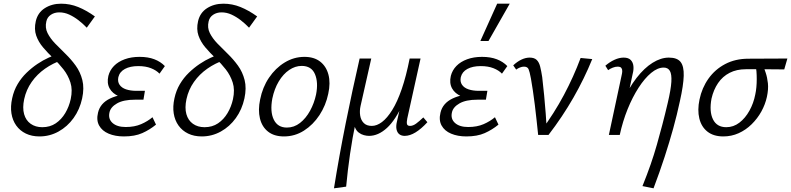

<svg xmlns="http://www.w3.org/2000/svg" viewBox="-20 -731 4285 1040"><path d="M194 8Q152 8 120 -7.5Q88 -23 68 -51Q48 -79 42 -116.5Q36 -154 46 -199Q55 -241 75.5 -275.5Q96 -310 124 -337Q152 -364 182.5 -384.5Q213 -405 243 -418.5Q273 -432 296 -440L315 -405Q267 -389 224 -359Q181 -329 151.5 -287Q122 -245 111 -194Q101 -147 110.5 -113Q120 -79 146 -60.5Q172 -42 209 -42Q251 -42 282 -63Q313 -84 333.5 -118.5Q354 -153 363 -194Q374 -245 361.5 -284Q349 -323 324 -355Q299 -387 269 -415.5Q239 -444 213.5 -474Q188 -504 176 -538.5Q164 -573 174 -617Q185 -663 223 -687Q261 -711 311 -711Q359 -711 403.5 -693Q448 -675 494 -642L450 -581Q429 -603 405 -621.5Q381 -640 355 -652Q329 -664 301 -664Q275 -664 255.5 -651Q236 -638 231 -615Q223 -581 237.5 -552Q252 -523 278.5 -495.5Q305 -468 335 -439Q365 -410 390 -375.5Q415 -341 426 -297.5Q437 -254 425 -198Q412 -138 378.5 -91.5Q345 -45 297 -18.5Q249 8 194 8Z M651 8Q604 8 568.5 -7Q533 -22 517 -51Q501 -80 511 -121Q523 -172 576.5 -197.5Q630 -223 711 -223L708 -194Q661 -194 625 -209Q589 -224 573.5 -252.5Q558 -281 567 -320Q575 -351 597.5 -374Q620 -397 655.5 -410Q691 -423 736 -423Q782 -423 816 -410Q850 -397 873 -373L844 -332Q827 -350 798 -361.5Q769 -373 729 -373Q685 -373 656.5 -357.5Q628 -342 621 -313Q616 -289 627.5 -272Q639 -255 663 -247Q687 -239 719 -239H765L757 -191H711Q649 -191 614 -171Q579 -151 573 -122Q565 -87 589.5 -65Q614 -43 661 -43Q709 -43 744.5 -58.5Q780 -74 806 -96L825 -56Q791 -28 750.5 -10Q710 8 651 8Z M1073 8Q1031 8 999 -7.5Q967 -23 947 -51Q927 -79 921 -116.5Q915 -154 925 -199Q934 -241 954.5 -275.5Q975 -310 1003 -337Q1031 -364 1061.5 -384.5Q1092 -405 1122 -418.5Q1152 -432 1175 -440L1194 -405Q1146 -389 1103 -359Q1060 -329 1030.5 -287Q1001 -245 990 -194Q980 -147 989.5 -113Q999 -79 1025 -60.5Q1051 -42 1088 -42Q1130 -42 1161 -63Q1192 -84 1212.5 -118.5Q1233 -153 1242 -194Q1253 -245 1240.5 -284Q1228 -323 1203 -355Q1178 -387 1148 -415.5Q1118 -444 1092.5 -474Q1067 -504 1055 -538.5Q1043 -573 1053 -617Q1064 -663 1102 -687Q1140 -711 1190 -711Q1238 -711 1282.5 -693Q1327 -675 1373 -642L1329 -581Q1308 -603 1284 -621.5Q1260 -640 1234 -652Q1208 -664 1180 -664Q1154 -664 1134.5 -651Q1115 -638 1110 -615Q1102 -581 1116.5 -552Q1131 -523 1157.5 -495.5Q1184 -468 1214 -439Q1244 -410 1269 -375.5Q1294 -341 1305 -297.5Q1316 -254 1304 -198Q1291 -138 1257.5 -91.5Q1224 -45 1176 -18.5Q1128 8 1073 8Z M1518 8Q1465 8 1432 -18Q1399 -44 1388 -89.5Q1377 -135 1389 -192Q1402 -258 1437 -310Q1472 -362 1522 -392.5Q1572 -423 1629 -423Q1681 -423 1714 -397.5Q1747 -372 1759 -327Q1771 -282 1758 -223Q1745 -160 1710.5 -107.5Q1676 -55 1626.5 -23.5Q1577 8 1518 8ZM1534 -40Q1573 -40 1605 -65Q1637 -90 1659.5 -131Q1682 -172 1692 -219Q1705 -285 1686 -329.5Q1667 -374 1614 -374Q1579 -374 1546.5 -352Q1514 -330 1490 -290Q1466 -250 1455 -197Q1442 -126 1463 -83Q1484 -40 1534 -40Z M1789 289Q1817 114 1852.5 -63Q1888 -240 1928 -414H1991L1933 -157Q1927 -130 1931 -105Q1935 -80 1950.5 -64.5Q1966 -49 1994 -49Q2021 -49 2049 -70Q2077 -91 2104.5 -135Q2132 -179 2156 -248.5Q2180 -318 2199 -414H2236Q2206 -267 2164.5 -174Q2123 -81 2076 -38Q2029 5 1979 5Q1966 5 1951 1Q1936 -3 1923 -13Q1910 -23 1903 -40.5Q1896 -58 1899 -84L1907 -71Q1889 14 1876 103.5Q1863 193 1855 280ZM2172 5Q2155 5 2143.5 -3.5Q2132 -12 2128 -29.5Q2124 -47 2130 -72L2207 -414H2258L2186 -89Q2182 -69 2184.5 -59Q2187 -49 2201 -49Q2217 -49 2234 -61.5Q2251 -74 2273 -95L2295 -69Q2262 -33 2231 -14Q2200 5 2172 5Z M2506 8Q2459 8 2423.5 -7Q2388 -22 2372 -51Q2356 -80 2366 -121Q2378 -172 2431.5 -197.5Q2485 -223 2566 -223L2563 -194Q2516 -194 2480 -209Q2444 -224 2428.5 -252.5Q2413 -281 2422 -320Q2430 -351 2452.5 -374Q2475 -397 2510.5 -410Q2546 -423 2591 -423Q2637 -423 2671 -410Q2705 -397 2728 -373L2699 -332Q2682 -350 2653 -361.5Q2624 -373 2584 -373Q2540 -373 2511.5 -357.5Q2483 -342 2476 -313Q2471 -289 2482.5 -272Q2494 -255 2518 -247Q2542 -239 2574 -239H2620L2612 -191H2566Q2504 -191 2469 -171Q2434 -151 2428 -122Q2420 -87 2444.5 -65Q2469 -43 2516 -43Q2564 -43 2599.5 -58.5Q2635 -74 2661 -96L2680 -56Q2646 -28 2605.5 -10Q2565 8 2506 8ZM2582 -509 2673 -711H2741L2626 -509Z M2895 0Q2891 -38 2886.5 -80Q2882 -122 2877 -162.5Q2872 -203 2866.5 -240Q2861 -277 2856 -305Q2849 -343 2843 -356.5Q2837 -370 2818 -370Q2808 -370 2796.5 -365.5Q2785 -361 2776 -354L2760 -377Q2781 -397 2804 -408Q2827 -419 2849 -419Q2874 -419 2887 -406.5Q2900 -394 2906 -370Q2912 -346 2917 -313Q2923 -264 2927.5 -214.5Q2932 -165 2936 -115.5Q2940 -66 2941 -17L2911 -22Q2982 -118 3034.5 -216.5Q3087 -315 3125 -417L3188 -411Q3145 -305 3086 -202Q3027 -99 2951 0Z M3460 277Q3485 215 3504 160.5Q3523 106 3538 53Q3553 0 3567.5 -55Q3582 -110 3597 -174Q3614 -246 3616.5 -287.5Q3619 -329 3608.5 -347Q3598 -365 3575 -365Q3542 -365 3507 -336Q3472 -307 3439 -256Q3406 -205 3379.5 -139.5Q3353 -74 3337 0H3292Q3316 -99 3351 -177Q3386 -255 3428 -309Q3470 -363 3515 -391Q3560 -419 3603 -419Q3648 -419 3666.5 -395.5Q3685 -372 3683.5 -320.5Q3682 -269 3663 -184Q3647 -109 3626.5 -35Q3606 39 3580 119Q3554 199 3520 289ZM3278 0 3348 -327Q3350 -335 3350.5 -345Q3351 -355 3346 -362.5Q3341 -370 3325 -370Q3313 -370 3299 -364.5Q3285 -359 3274 -351L3259 -375Q3282 -395 3308 -407Q3334 -419 3358 -419Q3384 -419 3396.5 -406Q3409 -393 3411 -373Q3413 -353 3407 -331L3337 0Z M3898 8Q3845 8 3812 -18Q3779 -44 3768 -89.5Q3757 -135 3769 -192Q3782 -255 3817.5 -305Q3853 -355 3908 -384Q3963 -413 4034 -413L4245 -414L4228 -355Q4167 -356 4114 -356Q4061 -356 4020 -356Q3970 -356 3932 -336.5Q3894 -317 3869.5 -281Q3845 -245 3834 -197Q3821 -127 3842 -84.5Q3863 -42 3914 -42Q3953 -42 3985 -66.5Q4017 -91 4039.5 -131.5Q4062 -172 4071 -219Q4075 -237 4077 -258.5Q4079 -280 4079 -302.5Q4079 -325 4077.5 -344Q4076 -363 4072 -374L4111 -384Q4119 -362 4127.5 -337Q4136 -312 4139.5 -280Q4143 -248 4134 -206Q4125 -165 4104 -127Q4083 -89 4051.5 -58Q4020 -27 3981 -9.5Q3942 8 3898 8Z"/></svg>

Font: Ysabeau Infant
Style: Italic
Weight: 400
Italic angle: -12°
Designer: Christian Thalmann (Catharsis Fonts)
Version: Version 2.001;gftools[0.9.30]; featfreeze: ss01,ss02,lnum